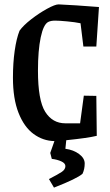

<svg xmlns="http://www.w3.org/2000/svg" viewBox="-20 -633 502 875"><path d="M282 6 278 45Q315 50 340.5 69Q366 88 366 112Q366 138 356 159Q331 181 226 222L203 183Q246 161 262 150Q278 139 278 124Q278 111 259.5 102.5Q241 94 216 91L209 64L228 10Q176 9 133 -22.5Q90 -54 64.5 -118.5Q39 -183 39 -279Q39 -346 47 -402Q55 -458 69 -493Q86 -517 122 -545Q158 -573 194.5 -593Q231 -613 247 -613Q276 -612 328 -608.5Q380 -605 431 -601L419 -421H360L347 -527Q323 -532 286.5 -535.5Q250 -539 231 -539Q212 -539 200 -533Q178 -522 165.5 -462.5Q153 -403 153 -311Q153 -176 186 -123.5Q219 -71 278 -71H345L362 -197L419 -196L421 -14Q380 -4 282 6Z"/></svg>

Font: Grenze Medium
Style: Regular
Weight: 500
Designer: Renata Polastri
Foundry: Omnibus-Type
Version: Version 1.002; ttfautohint (v1.8)